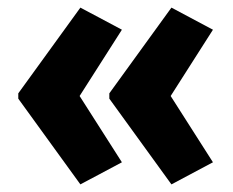

<svg xmlns="http://www.w3.org/2000/svg" viewBox="-20 -529 611 504"><path d="M28 -284V-270L191 -45L300 -103L189 -277L300 -451L191 -509ZM267 -284V-270L430 -45L539 -103L428 -277L539 -451L430 -509Z"/></svg>

Font: Noto Sans Khmer Condensed ExtraBold
Style: Regular
Weight: 800
Width: 3
Designer: Danh Hong and the Monotype Design Team
Foundry: Monotype Imaging Inc.
Version: Version 2.004